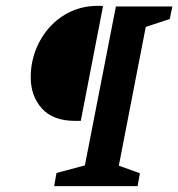

<svg xmlns="http://www.w3.org/2000/svg" viewBox="-20 -636 609 656"><path d="M165 0 173 -45 270 -71 376 -614H569L560 -571L478 -544L386 -70L458 -44L450 0ZM237 -223Q161 -223 123 -265.5Q85 -308 85 -372Q85 -421 102 -465Q119 -509 149.5 -543Q180 -577 222 -596.5Q264 -616 314 -616Q322 -616 325 -616Q328 -616 332 -615L256 -223Q252 -223 247 -223Q242 -223 237 -223Z"/></svg>

Font: Manuale
Style: Bold Italic
Weight: 700
Italic angle: -11°
Version: Version 1.002